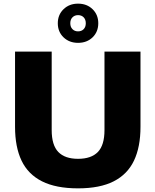

<svg xmlns="http://www.w3.org/2000/svg" viewBox="-20 -1023 852 1053"><path d="M408 10Q287 10 210.5 -28.5Q134 -67 98.2 -142Q62.5 -217 62.5 -327.5V-740H263.5V-309.5Q263.5 -227 299.8 -189.5Q336 -152 408 -152Q480.5 -152 516.8 -189.5Q553 -227 553 -309.5V-740H750.5V-327.5Q750.5 -217 714.8 -142Q679 -67 603.5 -28.5Q528 10 408 10ZM408 -788Q360 -788 328.5 -818.2Q297 -848.5 297 -895.5Q297 -942 328.5 -972.5Q360 -1003 408 -1003Q456.5 -1003 487.8 -972.5Q519 -942 519 -895.5Q519 -848.5 487.8 -818.2Q456.5 -788 408 -788ZM408 -851Q427 -851 438.8 -863Q450.5 -875 450.5 -895.5Q450.5 -916 438.8 -928Q427 -940 408 -940Q389.5 -940 377.5 -928Q365.5 -916 365.5 -895.5Q365.5 -875 377.5 -863Q389.5 -851 408 -851Z"/></svg>

Font: Encode Sans SemiExpanded ExtraBold
Style: Regular
Weight: 800
Width: 6
Designer: Multiple Designers
Foundry: Impallari Type
Version: Version 3.002